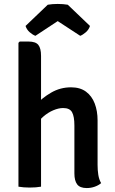

<svg xmlns="http://www.w3.org/2000/svg" viewBox="-20 -946 584 973"><path d="M188 0Q164 4.5 130 4.5Q99 4.5 73.5 0V-729L80 -735.5H124.5Q160.5 -735.5 174.2 -718.5Q188 -701.5 188 -662.5ZM474.5 -110.5Q474.5 -83.5 478.2 -59.8Q482 -36 492.5 -18Q480 -7 460.5 0Q441 7 419.5 7Q385 7 371 -11.8Q357 -30.5 357 -67V-310Q357 -356 345.2 -377.2Q333.5 -398.5 300 -398.5Q277 -398.5 250.2 -387.2Q223.5 -376 199 -354.8Q174.5 -333.5 159 -303V-412Q192.5 -449.5 239 -476.5Q285.5 -503.5 340 -503.5Q386 -503.5 415.8 -481.5Q445.5 -459.5 460 -421.5Q474.5 -383.5 474.5 -336ZM323.5 -922 436 -814.5Q430 -795.5 414.5 -782.2Q399 -769 386.5 -764.5L272.5 -839L159.5 -764.5Q146.5 -769 131 -782.2Q115.5 -795.5 109.5 -814.5L222 -922Q245 -926 272.5 -926Q300.5 -926 323.5 -922Z"/></svg>

Font: Signika Medium
Style: Regular
Weight: 500
Designer: Anna Giedry
Foundry: Anna Giedry
Version: Version 2.000